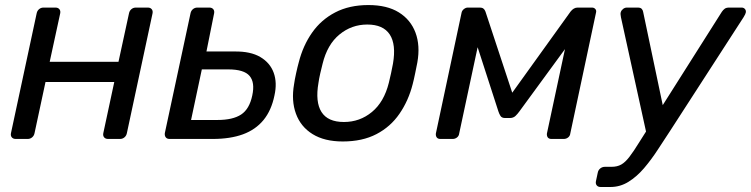

<svg xmlns="http://www.w3.org/2000/svg" viewBox="-20 -550 2973 760"><path d="M42.2 0Q32 0 26.7 -6.4Q21.4 -12.7 23.4 -22.9L125.1 -497.1Q127.1 -507.3 134.5 -513.6Q142 -520 152.2 -520H199.6Q209.7 -520 215 -513.6Q220.3 -507.3 218.3 -497.1L176.7 -305.3H449L490.6 -497.1Q492.6 -507.3 500 -513.6Q507.5 -520 517.7 -520H565.1Q575.2 -520 580.5 -513.6Q585.8 -507.3 583.8 -497.1L482.2 -22.9Q480.2 -12.7 472.7 -6.4Q465.2 0 455.1 0H407.7Q397.5 0 392.2 -6.4Q386.9 -12.7 388.9 -22.9L432.3 -225.4H160.1L116.7 -22.9Q114.7 -12.7 107.2 -6.4Q99.7 0 89.6 0Z M651.2 0Q641 0 636.1 -6.4Q631.3 -12.7 632.4 -22.9L734.1 -497.1Q736.1 -507.3 743.5 -513.6Q751 -520 761.2 -520H808.7Q818.9 -520 824.2 -513.6Q829.5 -507.3 827.5 -497.1L797.2 -346.2H908.1Q971.9 -347.1 1010.5 -324.2Q1049.1 -301.4 1063.4 -262Q1077.7 -222.5 1066.3 -171.8Q1054.3 -113 1023 -74.8Q991.7 -36.7 941.6 -18.3Q891.4 0 822 0ZM736.3 -75.1H841.1Q901.7 -75.1 934.5 -96.7Q967.2 -118.2 978.5 -171.8Q989.8 -223.8 967.9 -249.5Q946 -275.3 883.7 -275.3H778.9Z M1336.8 10Q1264.4 10 1217.4 -19.1Q1170.4 -48.1 1151.5 -99.8Q1132.5 -151.4 1144.1 -217.1Q1146.3 -233.6 1152.1 -260.1Q1157.9 -286.6 1162.5 -302.9Q1179.4 -369.6 1215.3 -420.7Q1251.1 -471.9 1306.9 -500.9Q1362.7 -530 1438.3 -530Q1512.2 -530 1558.9 -500.9Q1605.6 -471.9 1624.7 -420.7Q1643.8 -369.6 1632 -302.9Q1628.8 -286.6 1623.4 -260.1Q1618 -233.6 1613.6 -217.1Q1596.9 -151.4 1561.3 -99.8Q1525.8 -48.1 1470.1 -19.1Q1414.3 10 1336.8 10ZM1341.3 -67.1Q1404.4 -67.1 1452.3 -106.8Q1500.2 -146.4 1519.1 -222.1Q1523.1 -237.1 1527.9 -260Q1532.7 -282.9 1535.5 -297.9Q1548.6 -374 1522.8 -413.4Q1496.9 -452.9 1433.8 -452.9Q1371.7 -452.9 1323.7 -413.4Q1275.7 -374 1257 -297.9Q1253 -282.9 1247.8 -260Q1242.6 -237.1 1240.6 -222.1Q1227.5 -146.4 1252.5 -106.8Q1277.6 -67.1 1341.3 -67.1Z M1722.9 0Q1713.3 0 1708.8 -6Q1704.3 -12 1705.3 -21.6L1807.3 -500.8Q1809.3 -508.8 1816.7 -514.4Q1824.1 -520 1831.3 -520H1880.1Q1896.1 -520 1901.6 -504.1L2021.9 -139.8L1980.7 -145.6L2238.4 -504.1Q2250.9 -520 2266.3 -520H2323.2Q2331.4 -520 2336.4 -514.4Q2341.4 -508.8 2339.4 -500.8L2237.4 -21.6Q2236.4 -12 2228.9 -6Q2221.4 0 2211.6 0H2162.6Q2152.8 0 2148.3 -6Q2143.9 -12 2144.9 -21.6L2230.2 -420.5L2264.3 -421.1L2036 -109.1Q2029 -99.3 2020.4 -91Q2011.7 -82.8 1997.7 -82.8H1980.1Q1966.4 -82.8 1961.2 -90.9Q1956 -99.1 1952.8 -109.1L1856.8 -405.8L1879.6 -405.1L1797.6 -21.6Q1796.6 -12 1789.1 -6Q1781.6 0 1771.9 0Z M2357.5 190.2Q2347.3 190.2 2342.1 183.8Q2336.9 177.4 2338.9 167.3L2346.2 133.2Q2348.2 123 2356.2 116.6Q2364.2 110.3 2374.4 110.3H2400.9Q2423.2 110.3 2439.1 101.3Q2455 92.3 2471.5 70.8Q2488 49.4 2511.2 11.7L2837.3 -503.3Q2842.6 -511.1 2848.8 -515.5Q2854.9 -520 2865.9 -520H2915.6Q2923.9 -520 2928.8 -514.2Q2933.7 -508.4 2932.1 -500.4Q2931.3 -494.8 2923.2 -481.7L2632.6 -32.1Q2608.6 4.3 2583.2 43.3Q2557.9 82.2 2529.2 115.9Q2500.4 149.5 2467.5 169.8Q2434.6 190.2 2396.2 190.2ZM2540.3 -15.1 2437.9 -481.7Q2434.9 -496.3 2437.4 -502.1Q2439.6 -509.3 2446.5 -514.7Q2453.4 -520 2461.4 -520H2504.6Q2515.6 -520 2520.2 -514.8Q2524.7 -509.7 2525.7 -503.3L2609.3 -105.6Z"/></svg>

Font: Rubik Light
Style: Italic
Weight: 300
Italic angle: -12°
Designer: Hubert and Fischer
Foundry: Hubert and Fischer
Version: Version 2.300;gftools[0.9.30]